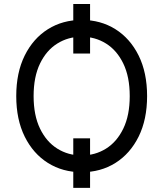

<svg xmlns="http://www.w3.org/2000/svg" viewBox="-20 -835 801 942"><path d="M421.9 -156.2V86.6H339.5V-156.2ZM421.9 -815.3V-572.4H339.5V-815.3ZM701.7 -363.6Q701.7 -248.6 660.2 -164.8Q618.6 -81 546.2 -35.5Q473.7 9.9 380.7 9.9Q287.6 9.9 215.2 -35.5Q142.8 -81 101.2 -164.8Q59.7 -248.6 59.7 -363.6Q59.7 -478.7 101.2 -562.5Q142.8 -646.3 215.2 -691.8Q287.6 -737.2 380.7 -737.2Q473.7 -737.2 546.2 -691.8Q618.6 -646.3 660.2 -562.5Q701.7 -478.7 701.7 -363.6ZM616.5 -363.6Q616.5 -458.1 585 -523.1Q553.6 -588.1 500.2 -621.4Q446.7 -654.8 380.7 -654.8Q314.6 -654.8 261.2 -621.4Q207.7 -588.1 176.3 -523.1Q144.9 -458.1 144.9 -363.6Q144.9 -269.2 176.3 -204.2Q207.7 -139.2 261.2 -105.8Q314.6 -72.4 380.7 -72.4Q446.7 -72.4 500.2 -105.8Q553.6 -139.2 585 -204.2Q616.5 -269.2 616.5 -363.6Z"/></svg>

Font: InterMG
Style: Regular
Weight: 400
Designer: Rasmus Andersson
Foundry: rsms
Version: Version 3.019;December 26, 2023;FontCreator 15.0.0.2955 64-b